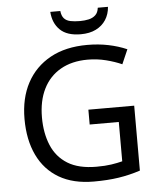

<svg xmlns="http://www.w3.org/2000/svg" viewBox="-61 -970 849 1031"><g transform="rotate(-5 364.0 -454.0)"><path d="M407 -377H654V-27Q596 -8 537 1Q478 10 403 10Q292 10 216 -34.5Q140 -79 100.5 -161.5Q61 -244 61 -357Q61 -469 105 -551Q149 -633 231.5 -678.5Q314 -724 431 -724Q491 -724 544.5 -713Q598 -702 644 -682L610 -604Q572 -621 524.5 -633Q477 -645 426 -645Q341 -645 280 -610Q219 -575 187 -510.5Q155 -446 155 -357Q155 -272 182.5 -206.5Q210 -141 269 -104.5Q328 -68 424 -68Q471 -68 504 -73Q537 -78 564 -85V-297H407ZM560 -918Q557 -878 537.5 -848Q518 -818 484 -801Q450 -784 402 -784Q328 -784 290.5 -820.5Q253 -857 249 -918H303Q306 -891 318.5 -877.5Q331 -864 352.5 -859.5Q374 -855 404 -855Q430 -855 451.5 -860Q473 -865 487.5 -878.5Q502 -892 505 -918Z"/></g></svg>

Font: Noto Sans Malayalam
Style: Regular
Weight: 400
Designer: Jelle Bosma - Monotype Design Team
Foundry: Monotype Imaging Inc.
Version: Version 2.103